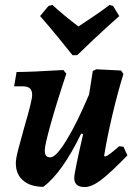

<svg xmlns="http://www.w3.org/2000/svg" viewBox="-20 -744 547 776"><path d="M495 -116Q424 -43 387 -15.5Q350 12 322 12Q280 12 280 -25Q280 -46 316 -202L308 -204Q231 -45 155 11Q103 11 73.5 -14.5Q44 -40 44 -84Q44 -103 53 -137.5Q62 -172 79 -233Q110 -338 110 -360Q110 -378 101 -386.5Q92 -395 72 -395H37L47 -453Q104 -453 236 -461L248 -446Q209 -329 185 -243Q161 -157 161 -137Q161 -122 166 -115Q171 -108 184 -108Q206 -108 248.5 -177Q291 -246 340 -362L355 -457L369 -464L469 -459L479 -445Q456 -372 434 -278.5Q412 -185 401 -115L404 -111Q412 -113 423.5 -121.5Q435 -130 462 -153L479 -151ZM192 -724Q234 -685 297 -637Q374 -687 423 -724L437 -720L462 -679Q412 -635 359.5 -585.5Q307 -536 292 -521H273Q261 -536 221 -585.5Q181 -635 142 -679L176 -720Z"/></svg>

Font: Alegreya
Style: Bold Italic
Weight: 700
Italic angle: -7°
Designer: Juan Pablo del Peral
Foundry: Huerta Tipografica
Version: Version 2.007; ttfautohint (v1.6)